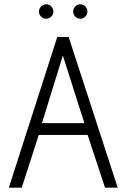

<svg xmlns="http://www.w3.org/2000/svg" viewBox="-20 -872 587 892"><path d="M194 -852Q181 -852 171 -842Q161 -832 161 -818Q161 -805 171 -795Q181 -785 194 -785Q208 -785 218 -795Q228 -805 228 -818Q228 -832 218 -842Q208 -852 194 -852ZM353 -852Q339 -852 329.5 -842Q320 -832 320 -818Q320 -805 329.5 -795Q339 -785 353 -785Q367 -785 376.5 -795Q386 -805 386 -818Q386 -832 376.5 -842Q367 -852 353 -852ZM527 0 299 -700H246L21 0H81L160 -245H387L468 0ZM175 -300 272 -614 372 -300Z"/></svg>

Font: Advent Pro
Style: Regular
Weight: 400
Designer: VivaRado, Andreas Kalpakidis
Foundry: VivaRado, Andreas Kalpakidis
Version: Version 3.000